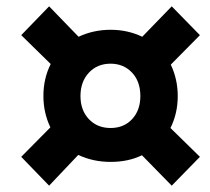

<svg xmlns="http://www.w3.org/2000/svg" viewBox="-20 -632 664 606"><path d="M518 -228 611 -137 522 -46 428 -142Q385 -121 329 -121Q274 -121 227 -143L135 -46L47 -137L139 -230Q117 -276 117 -329Q117 -384 140 -430L47 -521L135 -612L228 -516Q275 -538 329 -538Q383 -538 429 -516L522 -612L611 -521L519 -428Q541 -382 541 -329Q541 -274 518 -228ZM423 -329Q423 -375 396.5 -403Q370 -431 329 -431Q287 -431 260.5 -402.5Q234 -374 234 -329Q234 -284 260.5 -256Q287 -228 329 -228Q371 -228 397 -256Q423 -284 423 -329Z"/></svg>

Font: CBA Beacon Sans Extra Bold
Style: Italic
Weight: 800
Italic angle: -13°
Designer: Wei Huang
Foundry: Wei Huang
Version: Version 1.002